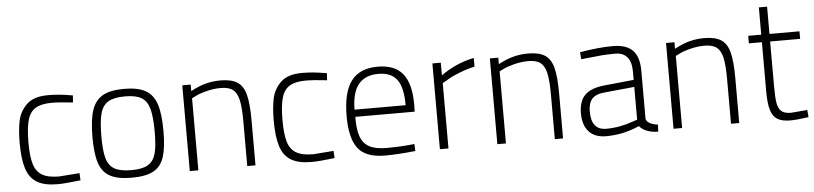

<svg xmlns="http://www.w3.org/2000/svg" viewBox="-42 -882 4726 1115"><g transform="rotate(-5 2321.0 -324.0)"><path d="M57 -250Q57 -322 68 -376.5Q79 -431 120 -471Q161 -511 244 -511Q275 -511 305 -508.5Q335 -506 389 -497L386 -456Q307 -465 264 -465Q203 -465 169.5 -445.5Q136 -426 122 -379.5Q108 -333 108 -247Q108 -166 121.5 -121Q135 -76 169.5 -55.5Q204 -35 269 -35L388 -44L390 -2Q299 9 256 9Q179 9 136 -17Q93 -43 75 -99Q57 -155 57 -250Z M481 -245Q481 -346 500 -402.5Q519 -459 563.5 -484Q608 -509 688 -509Q769 -509 813.5 -483.5Q858 -458 876.5 -401.5Q895 -345 895 -245Q895 -149 877.5 -94.5Q860 -40 815.5 -15.5Q771 9 688 9Q606 9 561.5 -15.5Q517 -40 499 -94.5Q481 -149 481 -245ZM844 -245Q844 -333 831 -379.5Q818 -426 785.5 -445.5Q753 -465 690 -465Q626 -465 592.5 -445.5Q559 -426 546 -379.5Q533 -333 533 -245Q533 -163 545 -119Q557 -75 590.5 -55Q624 -35 690 -35Q755 -35 787.5 -55Q820 -75 832 -118.5Q844 -162 844 -245Z M1027 -500H1076V-462Q1124 -488 1165 -498.5Q1206 -509 1250 -509Q1314 -509 1348.5 -486.5Q1383 -464 1396.5 -411.5Q1410 -359 1410 -261V0H1362V-260Q1362 -341 1352.5 -384Q1343 -427 1319 -446Q1295 -465 1248 -465Q1207 -465 1164 -454Q1121 -443 1099 -431L1077 -420V0H1027Z M1538 -250Q1538 -322 1549 -376.5Q1560 -431 1601 -471Q1642 -511 1725 -511Q1756 -511 1786 -508.5Q1816 -506 1870 -497L1867 -456Q1788 -465 1745 -465Q1684 -465 1650.5 -445.5Q1617 -426 1603 -379.5Q1589 -333 1589 -247Q1589 -166 1602.5 -121Q1616 -76 1650.5 -55.5Q1685 -35 1750 -35L1869 -44L1871 -2Q1780 9 1737 9Q1660 9 1617 -17Q1574 -43 1556 -99Q1538 -155 1538 -250Z M1962 -237Q1962 -376 2011.5 -442.5Q2061 -509 2167 -509Q2265 -509 2312 -451.5Q2359 -394 2359 -272L2358 -230H2012Q2011 -158 2026 -115.5Q2041 -73 2077.5 -53.5Q2114 -34 2179 -34Q2206 -34 2242.5 -35.5Q2279 -37 2310 -40L2340 -43L2342 -2Q2238 9 2165 9Q2053 9 2007.5 -50Q1962 -109 1962 -237ZM2309 -272Q2309 -376 2275 -421.5Q2241 -467 2167 -467Q2090 -467 2051 -419.5Q2012 -372 2011 -272Z M2485 -500H2534V-426Q2619 -488 2727 -511V-460Q2686 -452 2635.5 -432Q2585 -412 2562 -396L2535 -381V0H2485Z M2820 -500H2869V-462Q2917 -488 2958 -498.5Q2999 -509 3043 -509Q3107 -509 3141.5 -486.5Q3176 -464 3189.5 -411.5Q3203 -359 3203 -261V0H3155V-260Q3155 -341 3145.5 -384Q3136 -427 3112 -446Q3088 -465 3041 -465Q3000 -465 2957 -454Q2914 -443 2892 -431L2870 -420V0H2820Z M3319 -136Q3319 -205 3353 -240.5Q3387 -276 3462 -285L3641 -303V-351Q3641 -409 3616.5 -436.5Q3592 -464 3549 -464Q3505 -464 3467 -461Q3429 -458 3348 -449L3345 -490Q3453 -509 3537 -509Q3616 -509 3653 -471Q3690 -433 3690 -351V-74Q3691 -58 3709 -47Q3727 -36 3759 -32L3757 9Q3721 9 3692.5 -2Q3664 -13 3648 -33Q3554 9 3454 9Q3388 9 3353.5 -29Q3319 -67 3319 -136ZM3614 -62 3641 -71V-262L3468 -245Q3416 -241 3393.5 -216Q3371 -191 3371 -142Q3371 -34 3458 -34Q3536 -34 3614 -62Z M3847 -500H3896V-462Q3944 -488 3985 -498.5Q4026 -509 4070 -509Q4134 -509 4168.5 -486.5Q4203 -464 4216.5 -411.5Q4230 -359 4230 -261V0H4182V-260Q4182 -341 4172.5 -384Q4163 -427 4139 -446Q4115 -465 4068 -465Q4027 -465 3984 -454Q3941 -443 3919 -431L3897 -420V0H3847Z M4402 -169V-456H4326V-500H4402V-659H4450V-500H4625V-456H4450V-203Q4450 -134 4455 -100.5Q4460 -67 4477.5 -50Q4495 -33 4535 -33L4630 -41L4634 1Q4564 11 4528 11Q4480 11 4453 -5Q4426 -21 4414 -59.5Q4402 -98 4402 -169Z"/></g></svg>

Font: Cairo Light
Style: Regular
Weight: 300
Designer: Mohamed Gaber, the designers of Titillium
Foundry: Kief Type Foundry
Version: Version 2.009; ttfautohint (v1.5.33-1714) -l 8 -r 50 -G 200 